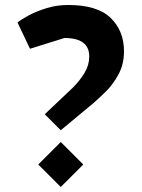

<svg xmlns="http://www.w3.org/2000/svg" viewBox="-20 -738 566 768"><path d="M223 -217 159 -281 271 -387Q300 -416 318.5 -447Q337 -478 337 -512Q337 -586 238 -586L100 -543L50 -648Q66 -661 96 -677Q126 -693 166.5 -705.5Q207 -718 253 -718Q370 -718 423 -666Q476 -614 476 -533Q476 -481 454 -440.5Q432 -400 403 -371.5Q374 -343 353 -325ZM223 10 133 -80 223 -170 313 -80Z"/></svg>

Font: Rowdies Light
Style: Regular
Weight: 300
Designer: Jaikishan Patel
Version: Version 1.000; ttfautohint (v1.8.3)